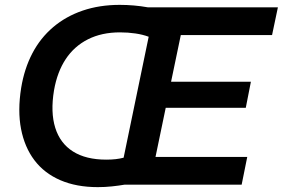

<svg xmlns="http://www.w3.org/2000/svg" viewBox="-20 -759 1162 789"><path d="M382 10Q294 10 228 -18.5Q162 -47 121.5 -100.5Q81 -154 66.5 -229Q52 -304 67 -398Q80 -477 113 -540Q146 -603 198.5 -647.5Q251 -692 320 -715.5Q389 -739 472 -739Q501 -739 530 -736.5Q559 -734 587 -729H1122L1098 -615H723L683 -423H1011L990 -316H661L619 -114H996L973 0H491Q468 4 439.5 7Q411 10 382 10ZM417 -103Q438 -103 455.5 -105Q473 -107 488 -111L591 -608Q567 -617 536.5 -621.5Q506 -626 473 -626Q398 -626 341.5 -597.5Q285 -569 250 -516Q215 -463 202 -388Q187 -298 207 -234Q227 -170 280 -136.5Q333 -103 417 -103Z"/></svg>

Font: Mona Sans ExtraLight SemiBold
Style: Italic
Weight: 600
Italic angle: -11.6951°
Version: Version 2.000